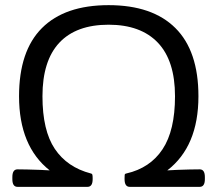

<svg xmlns="http://www.w3.org/2000/svg" viewBox="-20 -726 843 746"><path d="M48 0Q28 0 28 -30V-38Q28 -68 48 -68Q60 -68 85 -67.5Q110 -67 135 -66Q160 -65 173 -64Q54 -158 54 -352Q54 -528 143 -617Q232 -706 402 -706Q572 -706 661.5 -617Q751 -528 751 -352Q751 -157 630 -64Q644 -65 668.5 -66Q693 -67 717.5 -67.5Q742 -68 756 -68Q776 -68 776 -38V-30Q776 0 756 0H484Q464 0 464 -30V-34Q464 -42 464.5 -46.5Q465 -51 471 -52Q563 -73 611.5 -146Q660 -219 660 -352Q660 -490 593.5 -560Q527 -630 402 -630Q276 -630 210.5 -560Q145 -490 145 -352Q145 -219 193 -147.5Q241 -76 333 -52Q338 -51 339 -46.5Q340 -42 340 -34V-30Q340 0 320 0Z"/></svg>

Font: Asap Semi Expanded
Style: Regular
Weight: 400
Width: 6
Designer: Pablo Cosgaya
Foundry: Omnibus-Type
Version: Version 3.001; ttfautohint (v1.8.4.7-5d5b)